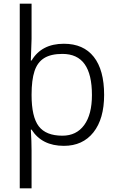

<svg xmlns="http://www.w3.org/2000/svg" viewBox="-20 -780 641 1040"><path d="M87 -760H151V-569L147 -452H151Q205 -543 326 -543Q432 -543 488 -472Q544 -401 544 -266Q544 -136 486 -63Q428 10 326 10Q207 10 151 -78H147Q151 -13 151 35V240H87ZM478 -265Q478 -377 438.5 -432.5Q399 -488 318 -488Q256 -488 219.5 -465.5Q183 -443 167 -395Q151 -347 151 -266Q151 -147 190 -96Q229 -45 318 -45Q394 -45 436 -102.5Q478 -160 478 -265Z"/></svg>

Font: OpenSansMMV
Style: Light
Weight: 300
Foundry: Ascender Corporation
Version: Version 4.001